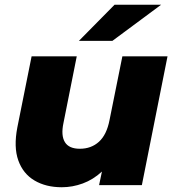

<svg xmlns="http://www.w3.org/2000/svg" viewBox="-20 -779 732 808"><path d="M240 9Q173 9 125 -19.5Q77 -48 57 -104Q37 -160 53 -243L113 -542H303L247 -261Q236 -209 253 -181Q270 -153 316 -153Q364 -153 396.5 -182.5Q429 -212 441 -274L495 -542H685L577 0H397L409 -57Q372 -23 328.5 -7Q285 9 240 9ZM312 -607 462 -759H658L453 -607Z"/></svg>

Font: Montserrat ExtraBold
Style: Italic
Weight: 800
Italic angle: -11.3°
Designer: Julieta Ulanovsky
Foundry: Julieta Ulanovsky
Version: Version 9.000; ttfautohint (v1.8.4.7-5d5b)